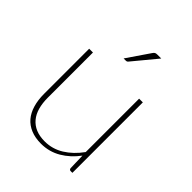

<svg xmlns="http://www.w3.org/2000/svg" viewBox="-203 -827 950 950"><g transform="rotate(45 272.5 -351.5)"><path d="M82.5 0ZM109 -493V-177.5Q109 -139 117.5 -108.5Q126 -78 143.8 -56.8Q161.5 -35.5 188.2 -24.2Q215 -13 251 -13Q304.5 -13 350.2 -41.2Q396 -69.5 432 -119.5V-493H458V0H446Q437 0 435.5 -10L433 -95.5Q398 -48 350.5 -20Q303 8 246 8Q205 8 174.2 -4.8Q143.5 -17.5 123.2 -41.2Q103 -65 92.8 -99.5Q82.5 -134 82.5 -177.5V-493ZM369 -711 265 -585.5Q260.5 -579.5 253 -579.5H237L318 -698Q323 -705.5 327.5 -708.2Q332 -711 342 -711Z"/></g></svg>

Font: Lato Thin
Style: Regular
Weight: 200
Designer: Lukasz Dziedzic
Foundry: tyPoland Lukasz Dziedzic
Version: Version 2.007; 2014-02-27